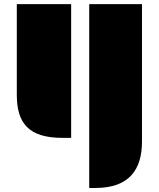

<svg xmlns="http://www.w3.org/2000/svg" viewBox="-20 -685 789 954"><path d="M423.3 249H453.6C622.6 249 685.5 157.2 685.5 18.1V-664.6H423.3ZM63.5 -213.4C63.5 -75.2 120.6 0 289.6 0H333.5V-664.6H63.5Z"/></svg>

Font: Plaster
Style: Regular
Weight: 400
Designer: Eben Sorkin
Foundry: Eben Sorkin
Version: Version 1.007